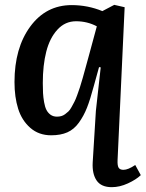

<svg xmlns="http://www.w3.org/2000/svg" viewBox="-20 -546 603 795"><path d="M466.8 117.2Q465.8 139.6 471.2 148.4Q476.6 157.2 491.2 157.2Q510.3 157.2 540 137.2L563 179.2Q543.5 197.8 509.5 213.4Q475.6 229 442.9 229Q398.9 229 380.1 201.4Q361.3 173.8 363.8 127L377 -86.9L397 -267.1L390.1 -268.1L368.2 -189Q353.5 -133.8 340.1 -99.9Q326.7 -65.9 306.6 -38.1Q286.6 -10.3 258.8 2Q231 14.2 191.9 14.2Q140.6 14.2 105.5 -16.6Q70.3 -47.4 55.2 -95.7Q40 -144 40 -206.1Q40 -347.2 105.2 -436Q170.4 -524.9 276.9 -524.9Q343.3 -524.9 403.8 -500L453.1 -525.9L496.1 -516.1ZM215.8 -63Q225.1 -63 233.4 -65.2Q241.7 -67.4 249.3 -73Q256.8 -78.6 263.2 -84.5Q269.5 -90.3 276.1 -102.3Q282.7 -114.3 287.8 -124Q293 -133.8 299.6 -152.1Q306.2 -170.4 310.8 -184.1Q315.4 -197.8 322.5 -223.1Q329.6 -248.5 334.5 -266.4Q339.4 -284.2 348.1 -315.9L380.9 -437Q341.3 -458 294.9 -458Q249.5 -458 217.8 -423.3Q186 -388.7 171.6 -332.3Q157.2 -275.9 157.2 -202.1Q157.2 -177.7 158.2 -160.2Q159.2 -142.6 162.6 -123Q166 -103.5 172.1 -91.3Q178.2 -79.1 189.2 -71Q200.2 -63 215.8 -63Z"/></svg>

Font: Literata Book SemiBold
Style: Italic
Weight: 600
Italic angle: -3°
Designer: Latin by Veronika Burian and Jose Scaglione. Greek by Irene Vlachou. Cyrillic by Vera Evstafieva
Foundry: TypeTogether
Version: Version 1.003;PS 001.003;hotconv 1.0.88;makeotf.lib2.5.64775